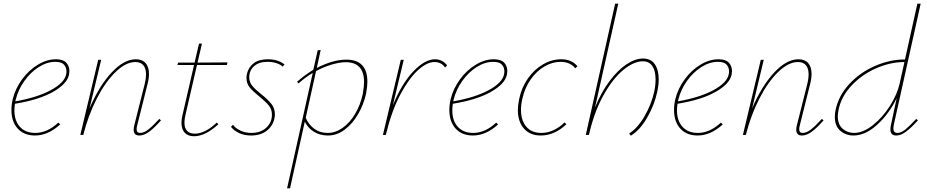

<svg xmlns="http://www.w3.org/2000/svg" viewBox="-20 -731 5021 1040"><path d="M356 -346Q356 -339 354 -327Q344 -277 267.5 -233.5Q191 -190 61 -169Q58 -151 58 -133Q58 -77 88 -44Q118 -11 171 -11Q236 -11 296 -67L306 -57Q240 3 170 3Q110 3 76 -34.5Q42 -72 42 -135Q42 -165 49 -194Q63 -251 99.5 -301Q136 -351 185 -380.5Q234 -410 283 -410Q322 -410 339 -391.5Q356 -373 356 -346ZM340 -344Q340 -366 326.5 -381Q313 -396 279 -396Q234 -396 189.5 -367.5Q145 -339 112 -292.5Q79 -246 66 -194L63 -182Q182 -203 255 -242.5Q328 -282 338 -327Q340 -337 340 -344Z M852 -79Q816 -38 788 -17.5Q760 3 735 3Q704 3 704 -28Q704 -38 707 -51L765 -281Q771 -307 771 -328Q771 -360 756.5 -377.5Q742 -395 713 -395Q662 -395 606.5 -341.5Q551 -288 504.5 -197.5Q458 -107 431 0H415L512 -407H528L465 -144Q516 -264 583.5 -337Q651 -410 716 -410Q750 -410 768.5 -389.5Q787 -369 787 -331Q787 -306 780 -279L723 -51Q720 -39 720 -31Q720 -11 739 -11Q760 -11 784 -30Q808 -49 843 -87Z M985 -110Q979 -86 979 -67Q979 -38 993 -22.5Q1007 -7 1036 -7Q1063 -7 1093.5 -22.5Q1124 -38 1154 -67L1163 -58Q1092 7 1031 7Q998 7 980.5 -12Q963 -31 963 -66Q963 -86 969 -110L1031 -379H941L945 -392H1034L1058 -495H1074L1050 -392L1212 -393L1209 -379H1047Z M1231 -44 1242 -55Q1257 -35 1283.5 -23Q1310 -11 1342 -11Q1392 -11 1422.5 -39.5Q1453 -68 1453 -110Q1453 -139 1435.5 -160Q1418 -181 1385 -208Q1350 -236 1332.5 -257.5Q1315 -279 1315 -309Q1315 -320 1318 -333Q1327 -368 1355 -389Q1383 -410 1431 -410Q1486 -410 1521 -382L1511 -370Q1499 -382 1477 -389Q1455 -396 1429 -396Q1382 -396 1356 -372.5Q1330 -349 1330 -312Q1330 -286 1346.5 -266Q1363 -246 1396 -220Q1432 -191 1450.5 -167.5Q1469 -144 1469 -112Q1469 -101 1466 -87Q1456 -46 1423 -21.5Q1390 3 1340 3Q1303 3 1274.5 -10.5Q1246 -24 1231 -44Z M1970 -288Q1970 -264 1963 -224Q1950 -165 1920 -113Q1890 -61 1847.5 -29Q1805 3 1756 3Q1714 3 1681 -17Q1648 -37 1631 -72L1551 289H1535L1674 -336Q1632 -311 1597 -279L1589 -288Q1631 -325 1677 -353L1701 -459L1717 -460L1696 -363Q1784 -408 1856 -408Q1970 -408 1970 -288ZM1952 -286Q1952 -394 1853 -394Q1820 -394 1777.5 -381.5Q1735 -369 1692 -346L1636 -93Q1651 -57 1681.5 -34Q1712 -11 1755 -11Q1797 -11 1836 -38.5Q1875 -66 1903.5 -114Q1932 -162 1945 -222Q1952 -264 1952 -286Z M2402 -377 2391 -365Q2371 -395 2333 -395Q2292 -395 2243 -350Q2194 -305 2148 -218Q2102 -131 2073 -12L2070 0H2054L2151 -407H2167L2108 -161Q2157 -280 2219.5 -345Q2282 -410 2336 -410Q2376 -410 2402 -377Z M2728 -346Q2728 -339 2726 -327Q2716 -277 2639.5 -233.5Q2563 -190 2433 -169Q2430 -151 2430 -133Q2430 -77 2460 -44Q2490 -11 2543 -11Q2608 -11 2668 -67L2678 -57Q2612 3 2542 3Q2482 3 2448 -34.5Q2414 -72 2414 -135Q2414 -165 2421 -194Q2435 -251 2471.5 -301Q2508 -351 2557 -380.5Q2606 -410 2655 -410Q2694 -410 2711 -391.5Q2728 -373 2728 -346ZM2712 -344Q2712 -366 2698.5 -381Q2685 -396 2651 -396Q2606 -396 2561.5 -367.5Q2517 -339 2484 -292.5Q2451 -246 2438 -194L2435 -182Q2554 -203 2627 -242.5Q2700 -282 2710 -327Q2712 -337 2712 -344Z M3017 -396Q2972 -396 2929 -371Q2886 -346 2854 -300Q2822 -254 2809 -194Q2802 -165 2802 -136Q2802 -78 2831 -44.5Q2860 -11 2912 -11Q2946 -11 2978.5 -26Q3011 -41 3038 -68L3048 -58Q3018 -29 2982.5 -13Q2947 3 2909 3Q2851 3 2818 -34.5Q2785 -72 2785 -136Q2785 -157 2792 -194Q2805 -257 2839.5 -306Q2874 -355 2921.5 -382.5Q2969 -410 3020 -410Q3077 -410 3108 -372L3096 -361Q3068 -396 3017 -396Z M3548 -301Q3548 -271 3540 -233Q3524 -160 3485 -93Q3446 -26 3397 4L3388 -8Q3434 -37 3471.5 -102Q3509 -167 3524 -236Q3531 -268 3531 -301Q3531 -346 3514 -372.5Q3497 -399 3462 -399Q3413 -399 3356 -352Q3299 -305 3248.5 -214.5Q3198 -124 3170 0H3153L3312 -711H3329L3203 -149Q3237 -232 3282 -292Q3327 -352 3374 -383Q3421 -414 3463 -414Q3506 -414 3527 -383Q3548 -352 3548 -301Z M3945 -346Q3945 -339 3943 -327Q3933 -277 3856.5 -233.5Q3780 -190 3650 -169Q3647 -151 3647 -133Q3647 -77 3677 -44Q3707 -11 3760 -11Q3825 -11 3885 -67L3895 -57Q3829 3 3759 3Q3699 3 3665 -34.5Q3631 -72 3631 -135Q3631 -165 3638 -194Q3652 -251 3688.5 -301Q3725 -351 3774 -380.5Q3823 -410 3872 -410Q3911 -410 3928 -391.5Q3945 -373 3945 -346ZM3929 -344Q3929 -366 3915.5 -381Q3902 -396 3868 -396Q3823 -396 3778.5 -367.5Q3734 -339 3701 -292.5Q3668 -246 3655 -194L3652 -182Q3771 -203 3844 -242.5Q3917 -282 3927 -327Q3929 -337 3929 -344Z M4441 -79Q4405 -38 4377 -17.5Q4349 3 4324 3Q4293 3 4293 -28Q4293 -38 4296 -51L4354 -281Q4360 -307 4360 -328Q4360 -360 4345.5 -377.5Q4331 -395 4302 -395Q4251 -395 4195.5 -341.5Q4140 -288 4093.5 -197.5Q4047 -107 4020 0H4004L4101 -407H4117L4054 -144Q4105 -264 4172.5 -337Q4240 -410 4305 -410Q4339 -410 4357.5 -389.5Q4376 -369 4376 -331Q4376 -306 4369 -279L4312 -51Q4309 -39 4309 -31Q4309 -11 4328 -11Q4349 -11 4373 -30Q4397 -49 4432 -87Z M4943 -87 4952 -79Q4916 -39 4888 -18Q4860 3 4835 3Q4803 3 4803 -30Q4803 -41 4806 -54L4837 -199Q4797 -116 4732.5 -56.5Q4668 3 4603 3Q4562 3 4532 -22.5Q4502 -48 4502 -98Q4502 -118 4506 -135Q4522 -213 4580.5 -276Q4639 -339 4720 -374Q4801 -409 4882 -409L4949 -711H4967L4821 -53Q4819 -41 4819 -36Q4819 -11 4841 -11Q4861 -11 4884.5 -30Q4908 -49 4943 -87ZM4853 -278 4879 -395Q4803 -395 4725.5 -361Q4648 -327 4592 -267Q4536 -207 4522 -135Q4518 -111 4518 -102Q4518 -57 4544 -34Q4570 -11 4606 -11Q4655 -11 4708 -53Q4761 -95 4800.5 -157.5Q4840 -220 4853 -278Z"/></svg>

Font: Ysabeau Thin
Style: Italic
Weight: 200
Italic angle: -12°
Designer: Christian Thalmann (Catharsis Fonts)
Version: Version 0.003